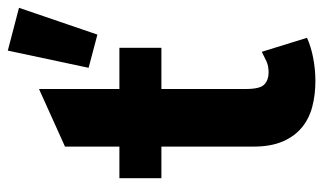

<svg xmlns="http://www.w3.org/2000/svg" viewBox="-184 -610 809 480"><g transform="rotate(-90 220.0 -370.5)"><path d="M440 -727 373 -531 290 -553 333 -755ZM365 -7Q343 3 314.5 8.5Q286 14 257 14Q222 14 192 6Q162 -2 140 -20.5Q118 -39 105.5 -68.5Q93 -98 93 -141V-371H14V-476H93V-612L237 -677V-476H340V-371H237V-160Q237 -124 248.5 -113.5Q260 -103 278 -103Q295 -103 306.5 -108.5Q318 -114 330 -120Z"/></g></svg>

Font: Post Grotesk Bold
Style: Bold
Weight: 700
Version: Version 1.0